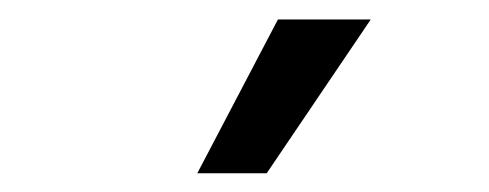

<svg xmlns="http://www.w3.org/2000/svg" viewBox="-20 -783 509 200"><path d="M269.5 -762.7H366.2L257.8 -602.5H185.5Z"/></svg>

Font: Pretendard Std
Style: Regular
Weight: 400
Designer: Base glyphs from Inter by Rasmus Andersson; Hangeul glyphs from Noto Sans CJK(Source Han Sans) by Jang Soo-young and Kan
Foundry: Kil Hyung-jin
Version: Version 1.309